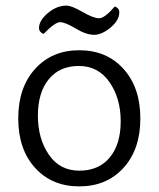

<svg xmlns="http://www.w3.org/2000/svg" viewBox="-20 -654 565 684"><path d="M480 -232Q480 -122 420 -56Q360 10 262.5 10Q165 10 105 -56Q45 -122 45 -232Q45 -342 105 -408.5Q165 -475 262.5 -475Q360 -475 420 -408.5Q480 -342 480 -232ZM262.5 -46Q332 -46 371 -93Q410 -140 410 -222Q410 -304 370 -361.5Q330 -419 261 -419Q192 -419 153.5 -371.5Q115 -324 115 -242Q115 -160 154 -103Q193 -46 262.5 -46ZM405 -610Q405 -582 374 -556Q343 -530 315 -530Q287 -530 249.5 -552.5Q212 -575 194 -575Q176 -575 135 -533Q119 -540 119 -554Q119 -581 150.5 -607.5Q182 -634 217 -634Q235 -634 274 -611.5Q313 -589 333 -589Q353 -589 389 -631Q405 -625 405 -610Z"/></svg>

Font: Overlock
Style: Regular
Weight: 400
Designer: Dario Muhafara
Foundry: Dario Manuel Muhafara
Version: Version 1.001